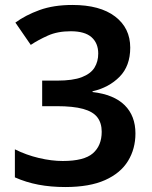

<svg xmlns="http://www.w3.org/2000/svg" viewBox="-20 -744 612 774"><path d="M505 -552Q505 -478 462 -434.5Q419 -391 353 -376V-373Q439 -363 482.5 -320Q526 -277 526 -206Q526 -144 496 -95Q466 -46 403.5 -18Q341 10 243 10Q185 10 135 0.5Q85 -9 40 -29V-142Q86 -119 137 -107Q188 -95 233 -95Q319 -95 354.5 -126Q390 -157 390 -213Q390 -248 372.5 -271Q355 -294 315 -305Q275 -316 209 -316H150V-419H210Q274 -419 310 -433Q346 -447 361 -471.5Q376 -496 376 -528Q376 -570 349 -594Q322 -618 265 -618Q212 -618 173 -600.5Q134 -583 104 -563L42 -653Q83 -683 139.5 -703.5Q196 -724 272 -724Q383 -724 444 -677.5Q505 -631 505 -552Z"/></svg>

Font: Noto Sans Kawi SemiBold
Style: Regular
Weight: 600
Designer: Fadhl Haqq
Version: Version 1.000